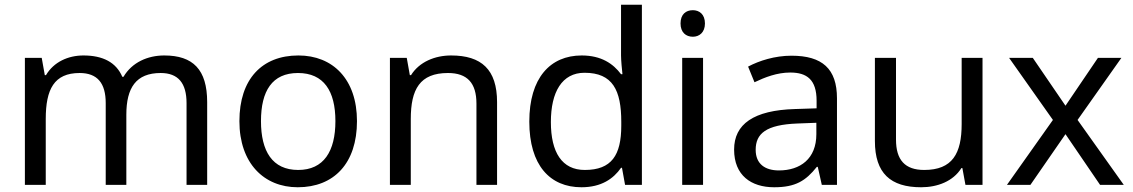

<svg xmlns="http://www.w3.org/2000/svg" viewBox="-20 -780 4779 810"><path d="M673 -546C603 -546 537 -517 501 -456H496C470 -517 414 -546 332 -546C268 -546 207 -519 174 -463H169L156 -536H85V0H173V-278C173 -403 208 -472 316 -472C391 -472 426 -429 426 -345V0H513V-296C513 -410 554 -472 658 -472C732 -472 767 -429 767 -345V0H854V-349C854 -487 794 -546 673 -546Z M1486 -269C1486 -446 1384 -546 1239 -546C1085 -546 990 -446 990 -269C990 -91 1094 10 1236 10C1389 10 1486 -91 1486 -269ZM1081 -269C1081 -396 1128 -472 1237 -472C1346 -472 1395 -396 1395 -269C1395 -142 1346 -63 1238 -63C1129 -63 1081 -142 1081 -269Z M1883 -546C1815 -546 1749 -519 1714 -463H1709L1696 -536H1625V0H1713V-278C1713 -403 1751 -472 1870 -472C1952 -472 1990 -429 1990 -343V0H2077V-349C2077 -487 2011 -546 1883 -546Z M2433 10C2517 10 2568 -26 2600 -72H2604L2617 0H2688V-760H2600V-546C2600 -526 2604 -484 2606 -467H2600C2567 -511 2517 -546 2434 -546C2301 -546 2213 -451 2213 -267C2213 -83 2300 10 2433 10ZM2447 -63C2351 -63 2304 -137 2304 -265C2304 -392 2351 -473 2446 -473C2565 -473 2601 -399 2601 -266V-250C2601 -125 2560 -63 2447 -63Z M2903 -737C2874 -737 2851 -720 2851 -681C2851 -643 2874 -625 2903 -625C2930 -625 2954 -643 2954 -681C2954 -720 2930 -737 2903 -737ZM2946 -536H2858V0H2946Z M3319 -545C3249 -545 3183 -524 3136 -499L3163 -433C3207 -454 3258 -474 3314 -474C3384 -474 3425 -444 3425 -355V-323L3334 -320C3159 -315 3077 -256 3077 -149C3077 -40 3149 10 3246 10C3336 10 3379 -17 3426 -76H3430L3447 0H3511V-365C3511 -490 3449 -545 3319 -545ZM3345 -259 3424 -262V-214C3424 -110 3356 -61 3266 -61C3208 -61 3168 -88 3168 -148C3168 -216 3211 -254 3345 -259Z M4125 -536H4037V-257C4037 -132 3998 -63 3879 -63C3798 -63 3760 -105 3760 -191V-536H3671V-185C3671 -49 3737 10 3866 10C3935 10 4001 -15 4036 -71H4040L4053 0H4125Z M4422 -274 4228 0H4327L4475 -214L4621 0H4721L4526 -274L4711 -536H4612L4475 -334L4337 -536H4237Z"/></svg>

Font: Noto Sans EgyptHiero
Style: Regular
Weight: 400
Designer: Monotype Design Team
Foundry: Monotype Imaging Inc.
Version: Version 2.002